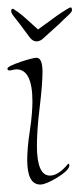

<svg xmlns="http://www.w3.org/2000/svg" viewBox="-30 -484 220 515"><path d="M160 -464Q163 -464 163 -456Q163 -452 152.5 -442.5Q142 -433 128 -419L87 -382Q78 -373 68 -373Q59 -373 51 -382L25 -417Q15 -430 7.5 -439.5Q0 -449 0 -454Q0 -462 6 -460Q8 -459 18.5 -451.5Q29 -444 42 -432L72 -405Q80 -411 88.5 -417Q97 -423 112 -434Q121 -441 135.5 -450.5Q150 -460 156 -463Q158 -464 160 -464ZM78 11Q43 11 43 -55Q43 -68 44.5 -87.5Q46 -107 50 -133Q54 -159 55.5 -179Q57 -199 57 -212Q57 -298 14 -298Q11 -298 4.5 -296.5Q-2 -295 -5 -295Q-10 -295 -10 -300Q-10 -306 25 -318Q58 -329 68 -329Q84 -329 84 -291Q84 -275 82 -250Q80 -225 76 -192Q72 -159 70.5 -134.5Q69 -110 69 -93Q69 -13 104 -13Q127 -13 153 -45Q156 -45 156 -40Q156 -28 124 -8Q93 11 78 11Z"/></svg>

Font: Shalimar
Style: Regular
Weight: 400
Designer: Robert E. Leuschke
Foundry: Robert E. Leuschke
Version: Version 1.010; ttfautohint (v1.8.3)